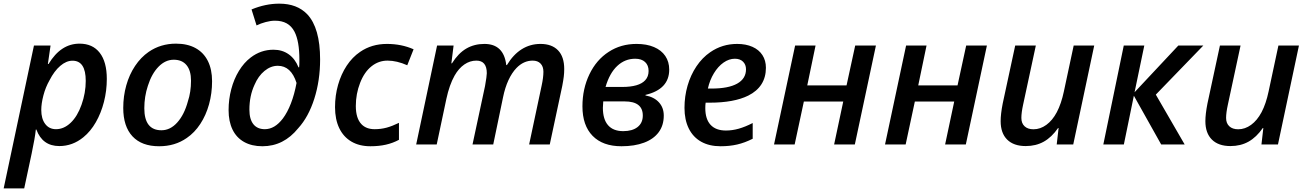

<svg xmlns="http://www.w3.org/2000/svg" viewBox="-47 -790 7149 1050"><path d="M138.7 -541H229.5L214.8 -439.9H218.3Q252.9 -496.6 294.9 -523.9Q336.9 -551.3 388.2 -551.3Q459.5 -551.3 498.3 -501.5Q537.1 -451.7 537.1 -358.4Q537.1 -293.9 521.5 -232.9Q505.9 -171.9 477.1 -121.6Q448.2 -71.3 409.2 -39.6Q350.1 8.8 277.3 8.8Q185.1 8.8 151.9 -81.5H148.9Q144.5 -37.1 126 50.3L85.4 240.2H-26.9ZM398.9 -217.3Q421.9 -281.7 421.9 -347.7Q421.9 -458 349.6 -458Q315.4 -458 282.5 -429.7Q249.5 -401.4 223.6 -350.6Q202.1 -313 190.4 -268.3Q178.7 -223.6 178.7 -188.5Q178.7 -140.6 200.2 -112.1Q221.7 -83.5 259.3 -83.5Q302.7 -83.5 339.6 -118.7Q376.5 -153.8 398.9 -217.3Z M627 -199.7Q627 -264.2 643.6 -323.2Q660.2 -382.3 691.7 -429.4Q723.1 -476.6 766.1 -506.3Q831.5 -551.3 915.5 -551.3Q978 -551.3 1022.2 -527.1Q1066.4 -502.9 1089.6 -456.8Q1112.8 -410.6 1112.8 -345.7Q1112.8 -279.8 1096.2 -219.7Q1079.6 -159.7 1048.3 -112.1Q1017.1 -64.5 974.1 -35.2Q909.7 9.8 823.2 9.8Q728 9.8 677.5 -44.4Q627 -98.6 627 -199.7ZM980.5 -235.8Q997.6 -286.6 997.6 -348.6Q997.6 -404.3 973.1 -433.8Q948.7 -463.4 903.3 -463.4Q857.4 -463.4 820.1 -425.3Q782.7 -387.2 761.7 -320.8Q742.2 -262.2 742.2 -198.2Q742.2 -77.6 835.9 -77.6Q884.3 -77.6 922.6 -120.4Q960.9 -163.1 980.5 -235.8Z M1203.1 -188Q1203.1 -247.1 1217.8 -302.5Q1232.4 -357.9 1259.8 -402.6Q1287.1 -447.3 1324.2 -475.6Q1379.9 -518.1 1448.7 -518.1Q1496.6 -518.1 1531.7 -493.2Q1566.9 -468.3 1585.4 -421.9H1588.9Q1590.3 -433.1 1590.3 -463.9Q1590.3 -564.9 1563.5 -616.7Q1547.4 -647.5 1521 -662.1Q1494.6 -676.8 1456.5 -676.8Q1433.6 -676.8 1406 -669.4Q1378.4 -662.1 1356 -650.9L1328.6 -738.3Q1404.8 -770 1480.5 -770Q1577.6 -770 1633.3 -711.9Q1703.6 -637.2 1703.6 -464.8Q1703.6 -350.1 1671.9 -250.2Q1640.1 -150.4 1584 -88.9Q1504.4 9.8 1388.2 9.8Q1329.6 9.8 1287.8 -13.7Q1246.1 -37.1 1224.6 -81.5Q1203.1 -126 1203.1 -188ZM1500 -142.1Q1524.9 -175.3 1543.9 -224.4Q1563 -273.4 1574.7 -336.4Q1544.9 -430.2 1472.2 -430.2Q1433.6 -430.2 1399.4 -402.1Q1365.2 -374 1344.7 -325.7Q1316.9 -265.6 1316.9 -190.4Q1316.9 -138.2 1338.6 -110.8Q1360.4 -83.5 1401.4 -83.5Q1455.6 -83.5 1500 -142.1Z M1785.2 -204.1Q1785.2 -267.6 1801.8 -325.9Q1818.4 -384.3 1849.1 -430.9Q1879.9 -477.5 1922.4 -506.3Q1985.4 -549.8 2069.3 -549.8Q2148.4 -549.8 2214.8 -520.5L2180.2 -433.1Q2123 -458.5 2072.3 -458.5Q2023.4 -458.5 1984.4 -427.2Q1945.3 -396 1922.4 -336.9Q1898.9 -276.9 1898.9 -210Q1898.9 -143.1 1929.7 -110.8Q1955.6 -83.5 2002 -83.5Q2036.1 -83.5 2066.9 -91.8Q2097.7 -100.1 2134.8 -118.2V-25.4Q2101.1 -7.3 2063.2 1.2Q2025.4 9.8 1978.5 9.8Q1918.5 9.8 1875 -15.6Q1831.5 -41 1808.3 -89.1Q1785.2 -137.2 1785.2 -204.1Z M2343.3 -541H2433.6L2421.4 -443.8H2424.8Q2459 -498.5 2502.7 -524.2Q2546.4 -549.8 2602.1 -549.8Q2708 -549.8 2721.7 -434.1H2725.1Q2759.8 -491.7 2806.2 -520.8Q2852.5 -549.8 2908.7 -549.8Q2971.2 -549.8 3004.9 -514.6Q3038.6 -479.5 3038.6 -412.6Q3038.6 -390.6 3036.1 -370.6Q3033.7 -350.6 3027.8 -319.8L2959.5 0H2846.7L2915 -321.3Q2924.8 -366.2 2924.8 -397.5Q2924.8 -426.3 2909.2 -442.4Q2893.6 -458.5 2866.2 -458.5Q2816.4 -458.5 2777.3 -418Q2752.4 -392.1 2733.6 -351.6Q2714.8 -311 2704.1 -258.3L2650.4 0H2537.1L2605.5 -319.3Q2615.2 -374 2615.2 -389.6Q2615.2 -458.5 2558.1 -458.5Q2522.9 -458.5 2492.2 -437.3Q2461.4 -416 2439 -376.5Q2410.6 -326.2 2394 -249L2341.3 0H2229Z M3138.2 -208.5Q3138.2 -304.2 3176.3 -383.5Q3214.4 -462.9 3281.7 -506.3Q3348.1 -549.8 3434.1 -549.8Q3489.3 -549.8 3529.5 -532.7Q3569.8 -515.6 3591.3 -483.9Q3612.8 -452.1 3612.8 -409.2Q3612.8 -301.8 3482.9 -271V-268.1Q3530.3 -259.3 3556.6 -230.2Q3583 -201.2 3583 -157.7Q3583 -104.5 3555.2 -66.9Q3527.3 -29.3 3475.3 -9.8Q3423.3 9.8 3351.6 9.8Q3249.5 9.8 3193.8 -47.1Q3138.2 -104 3138.2 -208.5ZM3468.3 -158.2Q3468.3 -235.4 3369.1 -235.4H3252Q3250 -210.9 3250 -200.7Q3250 -137.7 3278.3 -105.2Q3306.6 -72.8 3361.3 -72.8Q3411.1 -72.8 3439.7 -95.2Q3468.3 -117.7 3468.3 -158.2ZM3355.5 -314.5Q3447.8 -314.5 3481.4 -351.1Q3500 -371.1 3500 -401.9Q3500 -433.1 3480.7 -450.9Q3461.4 -468.8 3426.8 -468.8Q3370.6 -468.8 3328.6 -429.4Q3286.6 -390.1 3264.6 -314.5Z M3696.3 -200.2Q3696.3 -263.2 3713.1 -321.5Q3730 -379.9 3761.7 -427.2Q3793.5 -474.6 3836.9 -504.4Q3902.3 -549.8 3984.4 -549.8Q4032.2 -549.8 4067.9 -533.9Q4103.5 -518.1 4122.6 -488.5Q4141.6 -459 4141.6 -419.4Q4141.6 -367.7 4117.2 -329.3Q4092.8 -291 4044.9 -267.1Q3966.8 -228.5 3834 -228.5H3812Q3810.1 -216.8 3810.1 -198.7Q3810.1 -138.7 3838.9 -107.4Q3867.7 -76.2 3922.9 -76.2Q3957.5 -76.2 3992.9 -86.2Q4028.3 -96.2 4069.3 -117.2V-31.2Q4025.9 -9.3 3984.6 0.2Q3943.4 9.8 3893.6 9.8Q3831.5 9.8 3787.4 -15.1Q3743.2 -40 3719.7 -87.4Q3696.3 -134.8 3696.3 -200.2ZM4032.7 -411.1Q4032.7 -436.5 4016.6 -452.6Q4000.5 -468.8 3971.7 -468.8Q3939.9 -468.8 3909.9 -447.8Q3879.9 -426.8 3857.2 -389.4Q3834.5 -352.1 3824.2 -305.7H3843.8Q3936.5 -305.7 3984.6 -332.8Q4032.7 -359.9 4032.7 -411.1Z M4301.3 -541H4413.1L4367.7 -322.8H4582.5L4629.9 -541H4743.2L4627.9 0H4514.6L4564.5 -234.9H4349.1L4298.8 0H4186Z M4908.2 -541H5020L4974.6 -322.8H5189.5L5236.8 -541H5350.1L5234.9 0H5121.6L5171.4 -234.9H4956.1L4905.8 0H4793Z M5425.3 -127.4Q5425.3 -166 5436.5 -223.6L5504.9 -541H5617.7L5548.3 -218.3Q5538.6 -173.8 5538.6 -145Q5538.6 -115.7 5556.2 -99.4Q5573.7 -83 5605 -83Q5642.1 -83 5675.3 -107.2Q5708.5 -131.3 5732.4 -176.3Q5756.8 -222.7 5771 -289.6L5824.7 -541H5937L5822.3 0H5731.9L5742.2 -89.8H5739.3Q5704.6 -39.6 5661.4 -15.4Q5618.2 8.8 5562.5 8.8Q5496.6 8.8 5460.9 -26.6Q5425.3 -62 5425.3 -127.4Z M6098.6 -541H6210.9L6157.7 -285.6L6397 -541H6533.7L6273.9 -272.5L6431.6 0H6303.2L6153.8 -266.6L6099.1 0H5986.8Z M6544.9 -127.4Q6544.9 -166 6556.2 -223.6L6624.5 -541H6737.3L6668 -218.3Q6658.2 -173.8 6658.2 -145Q6658.2 -115.7 6675.8 -99.4Q6693.4 -83 6724.6 -83Q6761.7 -83 6794.9 -107.2Q6828.1 -131.3 6852.1 -176.3Q6876.5 -222.7 6890.6 -289.6L6944.3 -541H7056.6L6941.9 0H6851.6L6861.8 -89.8H6858.9Q6824.2 -39.6 6781 -15.4Q6737.8 8.8 6682.1 8.8Q6616.2 8.8 6580.6 -26.6Q6544.9 -62 6544.9 -127.4Z"/></svg>

Font: Viking Open Sans Light
Style: Bold Italic
Weight: 600
Italic angle: -12°
Foundry: Ascender Corporation
Version: Version 2.000